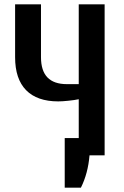

<svg xmlns="http://www.w3.org/2000/svg" viewBox="-20 -720 575 890"><path d="M465 -700V0H395Q388 84 355 150H280V-80H345V-260Q326 -256 297 -253Q268 -250 250 -250Q152 -250 101 -302Q50 -354 50 -455V-700H170V-455Q170 -392 200 -361Q230 -330 290 -330H345V-700Z"/></svg>

Font: Cuprum
Style: Bold
Weight: 700
Designer: Jovanny Lemonad
Foundry: Jovanny Lemonad
Version: Version 2.000